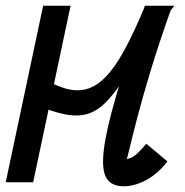

<svg xmlns="http://www.w3.org/2000/svg" viewBox="-27 -638 647 672"><path d="M89 0H-7L124 -618H220ZM485 -135 559 -73Q526 -30 485 -8Q444 14 406 14Q363 14 345.5 -15Q328 -44 336.5 -114.5Q345 -185 381 -308Q417 -431 480 -618H583Q521 -537 478.5 -471.5Q436 -406 404.5 -358Q373 -310 344 -280.5Q315 -251 281.5 -240Q248 -229 202 -237.5Q156 -246 88 -276L109 -371Q158 -342 198 -329.5Q238 -317 273 -325.5Q308 -334 341 -367Q374 -400 408 -462Q442 -524 481 -618H576Q531 -492 501 -393Q471 -294 453 -224.5Q435 -155 426.5 -118.5Q418 -82 416 -82Q430 -82 446 -94.5Q462 -107 485 -135Z"/></svg>

Font: Victor Mono Thin
Style: Italic
Weight: 100
Italic angle: -12°
Monospace: yes
Designer: Rune Bjørnerås
Version: Version 1.561;gftools[0.9.30]